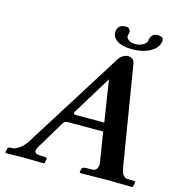

<svg xmlns="http://www.w3.org/2000/svg" viewBox="-117 -907 936 1009"><g transform="rotate(15 351.0 -402.0)"><path d="M647.9 -774.9Q642.6 -750 620.4 -732.2Q598.1 -714.4 568.6 -706.3Q539.1 -698.2 506.3 -698.2Q472.2 -698.2 446.5 -706.1Q420.9 -713.9 407 -731.4Q393.1 -749 398.4 -773.9Q404.8 -804.7 444.3 -805.2Q459 -805.2 465.1 -795.9Q471.2 -786.6 468.8 -773.9Q468.8 -772.9 467.3 -769.8Q465.8 -766.6 465.8 -766.1Q462.4 -751 476.1 -740Q489.7 -729 514.2 -729Q537.1 -729 555.2 -739Q573.2 -749 576.7 -765.1Q576.7 -765.6 577.1 -769.5Q577.6 -773.4 577.6 -773.9Q580.6 -786.6 590.3 -795.9Q600.1 -805.2 616.2 -805.2Q635.7 -805.2 643.6 -797.6Q651.4 -790 647.9 -774.9ZM314.5 -288.1H464.4L429.2 -514.2L297.9 -299.8Q296.4 -292.5 299.1 -290.3Q301.8 -288.1 314.5 -288.1ZM164.6 -79.1Q157.2 -66.9 154.8 -59.6Q152.3 -52.2 154.8 -45.4Q157.2 -38.6 168.9 -35.9Q180.7 -33.2 202.1 -33.2Q214.4 -33.2 218.3 -31Q222.2 -28.8 220.7 -22.9L216.8 -2.9L210.9 1Q119.1 -1 95.2 -1L9.8 1L2.4 -2L6.8 -22.9Q8.3 -29.8 13.2 -31.5Q18.1 -33.2 28.8 -33.2Q45.9 -33.2 68.1 -47.9Q90.3 -62.5 108.4 -90.8L445.3 -627Q455.6 -643.1 469.5 -650.6Q483.4 -658.2 493.7 -658.2Q526.9 -658.2 532.2 -627L620.1 -90.8Q623.5 -71.3 627.9 -59.3Q632.3 -47.4 640.6 -40.3Q648.9 -33.2 661.1 -33.2H689Q699.7 -33.2 701.4 -31.2Q703.1 -29.3 701.7 -22.9L697.8 -2.9L691.9 1Q596.2 -1 558.1 -1L413.6 1L406.7 -3.9L411.1 -22.9Q413.1 -32.7 439 -33.2H465.8Q490.7 -33.2 496.6 -59.1Q499 -70.3 497.6 -73.2L471.2 -241.2H287.1Q271.5 -241.2 265.6 -238.8Q259.8 -236.3 253.4 -227.1Z"/></g></svg>

Font: Linux Libertine Slanted
Style: Semibold Slanted
Weight: 600
Designer: Philipp H. Poll
Foundry: Philipp H. Poll
Version: Version 5.1.1